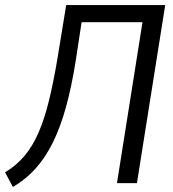

<svg xmlns="http://www.w3.org/2000/svg" viewBox="-34 -725 683 760"><path d="M17 15 -14 -43Q30 -69 62.5 -107.5Q95 -146 118.5 -200Q142 -254 160 -327.5Q178 -401 194 -497L228 -705H620L508 0H429L530 -637H289L265 -480Q249 -380 227 -300.5Q205 -221 175 -160.5Q145 -100 106 -57Q67 -14 17 15Z"/></svg>

Font: Nunito Sans 10pt Condensed
Style: Italic
Weight: 400
Width: 3
Italic angle: -9°
Designer: Vernon Adams
Foundry: Vernon Adams
Version: Version 3.101;gftools[0.9.27]